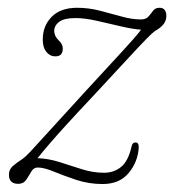

<svg xmlns="http://www.w3.org/2000/svg" viewBox="-20 -466 448 494"><path d="M337 -86Q334.5 -49 311 -20.8Q287.5 7.5 244 7.5Q208.5 7.5 176.2 -3.2Q144 -14 118.5 -24.5Q93 -35 77 -35Q66.5 -35 60.5 -24.5Q54.5 -14 47.5 -3.5Q40.5 7 27 7Q3 7 3 -16.5Q3 -30 13 -38.8Q23 -47.5 38.5 -57.5Q45 -62 58.5 -76.2Q72 -90.5 104 -126Q136 -161.5 198 -229Q259.5 -296 294 -333.2Q328.5 -370.5 343 -389.5Q319 -391.5 288.5 -398.8Q258 -406 227.8 -412.8Q197.5 -419.5 174 -419.5Q145.5 -419.5 132.5 -410Q119.5 -400.5 119.5 -386Q119.5 -380.5 122.2 -374.2Q125 -368 132 -361Q141.5 -352.5 141.5 -340.5Q141.5 -321 122.5 -321Q108.5 -321 99.2 -332.5Q90 -344 90 -364Q90 -399.5 113 -422.8Q136 -446 178.5 -446Q208 -446 237 -438.5Q266 -431 292.8 -423.5Q319.5 -416 342.5 -416Q355.5 -416 362 -423.5Q368.5 -431 374 -438.5Q379.5 -446 390.5 -446Q408 -446 408 -424.5Q408 -414 401.5 -404.8Q395 -395.5 378.5 -386Q372.5 -382 356.8 -366Q341 -350 307.8 -314Q274.5 -278 215.5 -214.5Q175 -171.5 149.8 -143.8Q124.5 -116 107.8 -96.5Q91 -77 76.5 -59Q105 -58 133.8 -48.8Q162.5 -39.5 191 -30.5Q219.5 -21.5 248 -21.5Q273 -21.5 291.5 -36.5Q310 -51.5 318.5 -89Q320.5 -100 329.5 -99.5Q337.5 -99 337 -86Z"/></svg>

Font: Fraunces 72pt SuperSoft Thin
Style: Italic
Weight: 100
Italic angle: -16°
Version: Version 1.000;[b76b70a41]